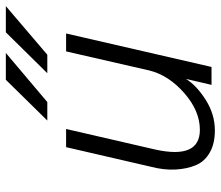

<svg xmlns="http://www.w3.org/2000/svg" viewBox="-68 -662 741 644"><g transform="rotate(-90 302.0 -339.5)"><path d="M220.2 -550.8 356.9 -689.9H446.8L282.2 -550.8ZM378.9 -550.8 516.1 -689.9H604L440.9 -550.8ZM187 11.2Q142.6 11.2 112.8 -5.9Q83 -22.9 70.6 -52.2Q58.1 -81.5 55.9 -120.4Q53.7 -159.2 64.9 -202.1L130.9 -487.8H191.9L123 -189Q89.8 -39.1 189 -39.1Q252.9 -39.1 312.7 -91.8Q372.6 -144.5 388.2 -209L452.1 -487.8H512.2L399.9 0H339.8L359.9 -85.9Q337.9 -50.3 289.6 -19.5Q241.2 11.2 187 11.2Z"/></g></svg>

Font: HK Grotesk Light Italic
Style: Regular
Weight: 300
Italic angle: -13°
Designer: Alfredo Marco Pradil and Stefan Peev
Foundry: Hanken Design Co.
Version: Version 1.000;PS 001.000;hotconv 1.0.88;makeotf.lib2.5.64775